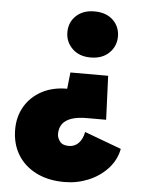

<svg xmlns="http://www.w3.org/2000/svg" viewBox="-54 -619 632 851"><g transform="rotate(5 262.0 -193.5)"><path d="M417 -297 425 -102H339Q299 -102 272 -93Q245 -84 231.5 -66Q218 -48 218 -21Q218 -4 230 12Q242 28 270 28Q296 28 313.5 10Q331 -8 337 -40L501 21Q491 72 455.5 110Q420 148 370 168.5Q320 189 264 189Q192 189 138.5 162Q85 135 56 87Q27 39 27 -25Q27 -82 53.5 -127Q80 -172 128 -198Q176 -224 241 -224L249 -297ZM332 -576Q384 -576 414.5 -547Q445 -518 445 -474Q445 -431 414.5 -401Q384 -371 332 -371Q281 -371 250.5 -401Q220 -431 220 -474Q220 -518 250.5 -547Q281 -576 332 -576Z"/></g></svg>

Font: Parkinsans Light ExtraBold
Style: Regular
Weight: 800
Version: Version 1.000